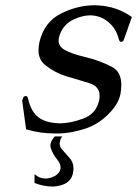

<svg xmlns="http://www.w3.org/2000/svg" viewBox="-20 -488 513 718"><path d="M185.1 22H212.4Q206.1 31.7 204.1 40.5Q203.1 44.9 203.1 48.8Q203.1 61 211.9 70.8Q223.1 84 238.3 100.6Q254.4 117.2 254.9 141.6Q254.9 150.9 252.4 161.6Q252 163.1 251.5 165Q240.2 205.1 180.7 209.5Q178.2 209.5 175.8 209.5Q144 209.5 108.9 196.3L109.4 163.1Q127.4 179.7 149.4 179.7Q166.5 179.7 185.5 169.9Q202.6 160.2 206.1 143.6Q206.5 140.6 206.5 137.7Q206.5 124.5 193.8 108.4Q177.7 88.9 170.4 66.9Q167 57.6 169.4 47.9Q172.9 35.2 185.1 22ZM433.6 -331.5H432.1Q426.3 -332 423.8 -343.3Q414.6 -379.9 386.7 -404.3Q358.9 -428.7 320.3 -430.7H318.4Q288.1 -430.7 254.9 -415Q222.2 -399.4 207.5 -367.7Q202.6 -356.9 200.7 -348.1Q199.2 -341.8 199.2 -336.4Q199.2 -314.5 221.2 -301.8Q249 -286.1 299.8 -274.4Q351.6 -262.2 397.9 -238.3Q433.6 -220.2 433.6 -170.9Q433.6 -154.8 430.7 -138.2L429.7 -133.3Q421.9 -97.2 383.8 -59.6Q345.7 -21.5 295.9 -5.9Q246.1 9.8 202.1 11.2H189Q128.9 11.2 77.6 -4.4L63 -111.8L66.4 -121.6Q68.4 -128.9 77.1 -128.9H78.1Q83 -127.9 85.4 -117.2Q96.7 -69.3 124.5 -48.8Q151.9 -28.3 202.1 -26.9H208Q242.7 -27.3 289.6 -43.9Q336.4 -60.5 349.1 -106.4L350.1 -109.4Q352.5 -120.1 352.5 -129.4Q352.5 -165 314.9 -176.8Q268.1 -191.4 226.6 -203.1Q185.5 -215.8 149.9 -244.1Q124 -264.6 124 -299.8Q124 -314 127 -328.1L127.4 -330.6Q145.5 -406.2 208.5 -437.5Q270.5 -468.3 333.5 -468.3Q334.5 -468.3 335.4 -468.3Q341.3 -468.3 347.2 -467.8Q418 -463.9 473.1 -424.3L442.9 -338.9Q440.4 -331.5 433.6 -331.5Z"/></svg>

Font: Caudex
Style: Italic
Weight: 400
Italic angle: -13°
Version: Version 1.04